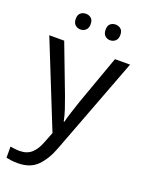

<svg xmlns="http://www.w3.org/2000/svg" viewBox="-176 -814 862 1137"><g transform="rotate(20 255.0 -245.0)"><path d="M1 -536H95L211 -231Q226 -191 238 -154.5Q250 -118 256 -85H260Q266 -110 279 -150.5Q292 -191 306 -232L415 -536H510L279 74Q251 150 206.5 195Q162 240 84 240Q60 240 42 237.5Q24 235 11 232V162Q22 164 37.5 166Q53 168 70 168Q116 168 144.5 142Q173 116 189 73L217 2ZM115 -681Q115 -707 129 -718.5Q143 -730 162 -730Q181 -730 195 -718.5Q209 -707 209 -681Q209 -656 195 -643.5Q181 -631 162 -631Q143 -631 129 -643.5Q115 -656 115 -681ZM303 -681Q303 -707 316.5 -718.5Q330 -730 349 -730Q368 -730 382 -718.5Q396 -707 396 -681Q396 -656 382 -643.5Q368 -631 349 -631Q330 -631 316.5 -643.5Q303 -656 303 -681Z"/></g></svg>

Font: Noto Sans Kawi
Style: Regular
Weight: 400
Designer: Fadhl Haqq
Version: Version 1.000